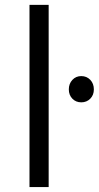

<svg xmlns="http://www.w3.org/2000/svg" viewBox="-20 -762 405 782"><path d="M100.1 0ZM100.1 -742.2H178.2V0H100.1ZM362.3 -397.9Q362.3 -375 347.7 -360.1Q333 -345.2 311 -345.2Q289.1 -345.2 274.7 -360.1Q260.3 -375 260.3 -397.9Q260.3 -420.9 274.7 -436.5Q289.1 -452.1 311 -452.1Q333 -452.1 347.7 -436.8Q362.3 -421.4 362.3 -397.9Z"/></svg>

Font: Argentum Sans Light
Style: Regular
Weight: 300
Designer: Julieta Ulanovsky (Modified by Cristiano Sobral)
Foundry: Julieta Ulanovsky
Version: Version 1.000; ttfautohint (v1.5.65-e2d9)